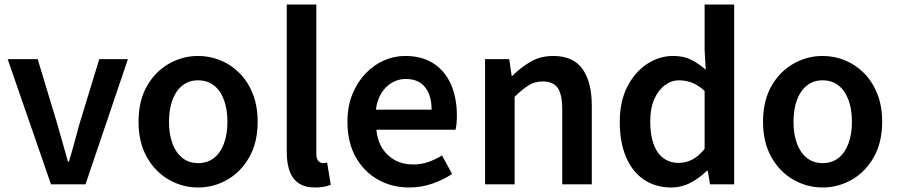

<svg xmlns="http://www.w3.org/2000/svg" viewBox="-20 -817 3976 851"><path d="M206 0 14 -555H147L234 -267Q246 -227 257.5 -184.5Q269 -142 281 -101H286Q298 -142 309.5 -184.5Q321 -227 332 -267L420 -555H547L359 0Z M858 14Q789 14 728.5 -20.5Q668 -55 631 -120.5Q594 -186 594 -277Q594 -370 631 -435Q668 -500 728.5 -534.5Q789 -569 858 -569Q910 -569 957.5 -549.5Q1005 -530 1042 -492.5Q1079 -455 1100.5 -401Q1122 -347 1122 -277Q1122 -186 1085 -120.5Q1048 -55 987.5 -20.5Q927 14 858 14ZM858 -94Q899 -94 928 -116.5Q957 -139 972.5 -180.5Q988 -222 988 -277Q988 -333 972.5 -374.5Q957 -416 928 -438.5Q899 -461 858 -461Q818 -461 789 -438.5Q760 -416 744.5 -374.5Q729 -333 729 -277Q729 -222 744.5 -180.5Q760 -139 789 -116.5Q818 -94 858 -94Z M1377 14Q1331 14 1303 -5.5Q1275 -25 1263 -60.5Q1251 -96 1251 -143V-797H1382V-137Q1382 -113 1391 -103.5Q1400 -94 1410 -94Q1414 -94 1418 -94.5Q1422 -95 1430 -96L1446 2Q1434 7 1417.5 10.5Q1401 14 1377 14Z M1794 14Q1717 14 1655 -21Q1593 -56 1556.5 -121Q1520 -186 1520 -277Q1520 -345 1541.5 -398.5Q1563 -452 1599.5 -490.5Q1636 -529 1681.5 -549Q1727 -569 1776 -569Q1851 -569 1902 -535.5Q1953 -502 1979 -442.5Q2005 -383 2005 -305Q2005 -286 2003.5 -269.5Q2002 -253 1999 -242H1648Q1653 -193 1675 -159Q1697 -125 1731.5 -106.5Q1766 -88 1811 -88Q1846 -88 1877 -98.5Q1908 -109 1939 -128L1984 -46Q1945 -20 1896 -3Q1847 14 1794 14ZM1646 -331H1893Q1893 -394 1864 -430.5Q1835 -467 1778 -467Q1747 -467 1719 -451.5Q1691 -436 1671.5 -406Q1652 -376 1646 -331Z M2130 0V-555H2237L2248 -480H2250Q2287 -517 2331 -543Q2375 -569 2432 -569Q2521 -569 2562 -511Q2603 -453 2603 -348V0H2472V-331Q2472 -400 2451.5 -428Q2431 -456 2386 -456Q2350 -456 2322.5 -438.5Q2295 -421 2261 -388V0Z M2955 14Q2886 14 2834.5 -20.5Q2783 -55 2755 -120.5Q2727 -186 2727 -277Q2727 -368 2760.5 -433Q2794 -498 2848 -533.5Q2902 -569 2963 -569Q3010 -569 3043 -552.5Q3076 -536 3108 -508L3103 -597V-797H3234V0H3127L3117 -60H3113Q3082 -29 3041.5 -7.5Q3001 14 2955 14ZM2988 -95Q3020 -95 3048 -109.5Q3076 -124 3103 -157V-414Q3075 -440 3047 -450.5Q3019 -461 2990 -461Q2956 -461 2927 -439.5Q2898 -418 2880 -377.5Q2862 -337 2862 -279Q2862 -219 2877 -178Q2892 -137 2920.5 -116Q2949 -95 2988 -95Z M3626 14Q3557 14 3496.5 -20.5Q3436 -55 3399 -120.5Q3362 -186 3362 -277Q3362 -370 3399 -435Q3436 -500 3496.5 -534.5Q3557 -569 3626 -569Q3678 -569 3725.5 -549.5Q3773 -530 3810 -492.5Q3847 -455 3868.5 -401Q3890 -347 3890 -277Q3890 -186 3853 -120.5Q3816 -55 3755.5 -20.5Q3695 14 3626 14ZM3626 -94Q3667 -94 3696 -116.5Q3725 -139 3740.5 -180.5Q3756 -222 3756 -277Q3756 -333 3740.5 -374.5Q3725 -416 3696 -438.5Q3667 -461 3626 -461Q3586 -461 3557 -438.5Q3528 -416 3512.5 -374.5Q3497 -333 3497 -277Q3497 -222 3512.5 -180.5Q3528 -139 3557 -116.5Q3586 -94 3626 -94Z"/></svg>

Font: Noto Sans HK SemiBold
Style: Regular
Weight: 600
Version: Version 2.004-H2;hotconv 1.0.118;makeotfexe 2.5.65603